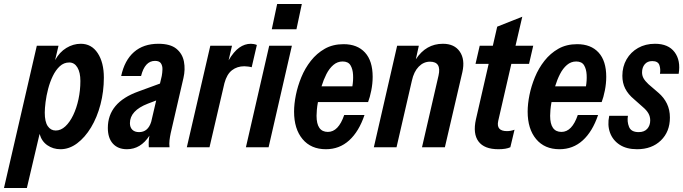

<svg xmlns="http://www.w3.org/2000/svg" viewBox="-75 -740 3435 965"><path d="M229 10Q192 10 163 -10Q134 -30 124 -67L60 205H-55L110 -510H219L202 -438Q224 -478 258.5 -499Q293 -520 331 -520Q385 -520 416 -473Q447 -426 447 -350Q447 -280 430 -215Q413 -150 382.5 -99.5Q352 -49 312.5 -19.5Q273 10 229 10ZM205 -84Q231 -84 253.5 -105Q276 -126 293 -161.5Q310 -197 319.5 -241.5Q329 -286 329 -333Q329 -376 314 -401Q299 -426 273 -426Q246 -426 225.5 -407Q205 -388 190.5 -358Q176 -328 167 -293.5Q158 -259 154 -227Q150 -195 150 -174Q150 -128 165 -106Q180 -84 205 -84Z M563 10Q518 10 492.5 -18Q467 -46 467 -97Q467 -225 620 -280L729 -320L738 -358Q741 -374 741.5 -391.5Q742 -409 734 -421.5Q726 -434 704 -434Q653 -434 634 -358H534Q551 -437 598.5 -478.5Q646 -520 721 -520Q781 -520 811.5 -495Q842 -470 849.5 -430.5Q857 -391 847 -348L783 -71Q779 -52 777 -35Q775 -18 777 0H673Q672 -13 672.5 -27.5Q673 -42 676 -58Q632 10 563 10ZM578 -121Q578 -100 590 -88Q602 -76 624 -76Q669 -76 685 -128L710 -235L668 -219Q578 -184 578 -121Z M864 0 982 -510H1091L1074 -437Q1100 -481 1127.5 -500.5Q1155 -520 1186 -520Q1193 -520 1201 -518.5Q1209 -517 1216 -514L1190 -402Q1184 -404 1172 -405.5Q1160 -407 1153 -407Q1117 -407 1091 -387Q1065 -367 1053 -322L978 0Z M1161 0 1278 -510H1392L1275 0ZM1291 -593 1318 -720H1442L1415 -593Z M1563 10Q1488 10 1445.5 -41Q1403 -92 1403 -179Q1403 -217 1412 -262Q1421 -307 1439.5 -352Q1458 -397 1487.5 -434.5Q1517 -472 1557.5 -495Q1598 -518 1652 -518Q1721 -518 1759.5 -476Q1798 -434 1798 -354Q1798 -320 1791 -285Q1784 -250 1775 -227H1523Q1519 -206 1517.5 -188Q1516 -170 1516 -158Q1516 -77 1573 -77Q1626 -77 1655 -162H1757Q1729 -79 1680 -34.5Q1631 10 1563 10ZM1647 -431Q1621 -431 1600.5 -413.5Q1580 -396 1565.5 -367.5Q1551 -339 1541 -306H1696Q1701 -335 1699.5 -364Q1698 -393 1686.5 -412Q1675 -431 1647 -431Z M1804 0 1921 -510H2030L2015 -442Q2066 -520 2151 -520Q2209 -520 2236 -480.5Q2263 -441 2249 -378L2161 0H2046L2129 -360Q2145 -430 2086 -430Q2054 -430 2029.5 -405Q2005 -380 1995 -334L1918 0Z M2430 10Q2359 10 2330 -29Q2301 -68 2317 -140L2381 -419H2315L2336 -510H2402L2424 -606L2550 -656L2516 -510H2605L2584 -419H2495L2429 -132Q2418 -81 2473 -81Q2492 -81 2511 -88L2490 0Q2469 10 2430 10Z M2737 10Q2662 10 2619.5 -41Q2577 -92 2577 -179Q2577 -217 2586 -262Q2595 -307 2613.5 -352Q2632 -397 2661.5 -434.5Q2691 -472 2731.5 -495Q2772 -518 2826 -518Q2895 -518 2933.5 -476Q2972 -434 2972 -354Q2972 -320 2965 -285Q2958 -250 2949 -227H2697Q2693 -206 2691.5 -188Q2690 -170 2690 -158Q2690 -77 2747 -77Q2800 -77 2829 -162H2931Q2903 -79 2854 -34.5Q2805 10 2737 10ZM2821 -431Q2795 -431 2774.5 -413.5Q2754 -396 2739.5 -367.5Q2725 -339 2715 -306H2870Q2875 -335 2873.5 -364Q2872 -393 2860.5 -412Q2849 -431 2821 -431Z M3127 10Q3074 10 3039.5 -12.5Q3005 -35 2991 -73Q2977 -111 2987 -158H3081Q3076 -129 3086.5 -102.5Q3097 -76 3135 -76Q3163 -76 3178 -92.5Q3193 -109 3193 -135Q3193 -154 3184 -170Q3175 -186 3156 -202L3112 -241Q3082 -266 3067.5 -294.5Q3053 -323 3053 -359Q3053 -405 3074 -441.5Q3095 -478 3132 -499Q3169 -520 3217 -520Q3284 -520 3315.5 -478Q3347 -436 3336 -369H3242Q3246 -393 3239 -413Q3232 -433 3203 -433Q3179 -433 3165.5 -417Q3152 -401 3152 -376Q3152 -360 3159.5 -346.5Q3167 -333 3184 -317L3234 -274Q3262 -250 3277 -219Q3292 -188 3292 -149Q3292 -78 3246.5 -34Q3201 10 3127 10Z"/></svg>

Font: Instrument Sans Condensed SemiBold Italic
Style: Regular
Weight: 600
Width: 3
Italic angle: -13°
Designer: Rodrigo Fuenzalida
Foundry: fragTYPE
Version: Version 1.000; ttfautohint (v1.8.4.7-5d5b);gftools[0.9.28]